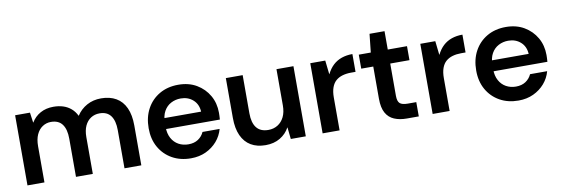

<svg xmlns="http://www.w3.org/2000/svg" viewBox="-50 -975 3913 1337"><g transform="rotate(-10 1907.0 -307.0)"><path d="M60 0V-496H165L175 -424H176Q200 -464 240 -486Q280 -508 332 -508Q370 -508 401 -498Q432 -488 456 -467.5Q480 -447 495 -416H496Q524 -459 568.5 -483.5Q613 -508 669 -508Q731 -508 775 -482.5Q819 -457 842 -406.5Q865 -356 865 -282V0H746V-270Q746 -336 720 -371.5Q694 -407 641 -407Q606 -407 579 -389.5Q552 -372 537 -339.5Q522 -307 522 -260V0H403V-270Q403 -336 377 -371.5Q351 -407 297 -407Q264 -407 237 -389Q210 -371 195 -337.5Q180 -304 180 -256V0Z M1215 12Q1140 12 1082.5 -20.5Q1025 -53 992.5 -110.5Q960 -168 960 -245Q960 -323 992 -382Q1024 -441 1081.5 -474.5Q1139 -508 1215 -508Q1289 -508 1344 -475.5Q1399 -443 1430 -389Q1461 -335 1461 -267Q1461 -257 1460.5 -245Q1460 -233 1459 -219H1046V-296H1340Q1337 -349 1302 -380Q1267 -411 1215 -411Q1178 -411 1146.5 -394.5Q1115 -378 1096.5 -345Q1078 -312 1078 -262V-233Q1078 -187 1096 -154Q1114 -121 1145 -104Q1176 -87 1214 -87Q1255 -87 1283 -105.5Q1311 -124 1325 -155H1446Q1433 -107 1400.5 -69.5Q1368 -32 1321 -10Q1274 12 1215 12Z M1743 12Q1682 12 1639 -13.5Q1596 -39 1573 -89.5Q1550 -140 1550 -214V-496H1669V-226Q1669 -159 1696.5 -124Q1724 -89 1780 -89Q1817 -89 1846 -107Q1875 -125 1891.5 -158.5Q1908 -192 1908 -240V-496H2028V0H1922L1913 -83H1912Q1889 -40 1845.5 -14Q1802 12 1743 12Z M2147 0V-496H2253L2264 -398H2265Q2284 -436 2310 -460Q2336 -484 2370.5 -496Q2405 -508 2447 -508V-382H2415Q2382 -382 2354.5 -374Q2327 -366 2307.5 -349Q2288 -332 2277.5 -303Q2267 -274 2267 -232V0Z M2742 0Q2692 0 2654 -16Q2616 -32 2595.5 -69Q2575 -106 2575 -169V-397H2490V-496H2575L2589 -626H2695V-496H2831V-397H2695V-169Q2695 -130 2711 -115.5Q2727 -101 2767 -101H2827V0Z M2925 0V-496H3031L3042 -398H3043Q3062 -436 3088 -460Q3114 -484 3148.5 -496Q3183 -508 3225 -508V-382H3193Q3160 -382 3132.5 -374Q3105 -366 3085.5 -349Q3066 -332 3055.5 -303Q3045 -274 3045 -232V0Z M3531 12Q3456 12 3398.5 -20.5Q3341 -53 3308.5 -110.5Q3276 -168 3276 -245Q3276 -323 3308 -382Q3340 -441 3397.5 -474.5Q3455 -508 3531 -508Q3605 -508 3660 -475.5Q3715 -443 3746 -389Q3777 -335 3777 -267Q3777 -257 3776.5 -245Q3776 -233 3775 -219H3362V-296H3656Q3653 -349 3618 -380Q3583 -411 3531 -411Q3494 -411 3462.5 -394.5Q3431 -378 3412.5 -345Q3394 -312 3394 -262V-233Q3394 -187 3412 -154Q3430 -121 3461 -104Q3492 -87 3530 -87Q3571 -87 3599 -105.5Q3627 -124 3641 -155H3762Q3749 -107 3716.5 -69.5Q3684 -32 3637 -10Q3590 12 3531 12Z"/></g></svg>

Font: DM Sans 28pt SemiBold
Style: Regular
Weight: 600
Version: Version 4.004;gftools[0.9.30]